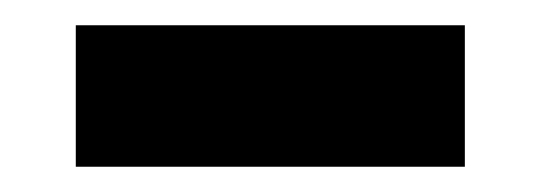

<svg xmlns="http://www.w3.org/2000/svg" viewBox="-20 -362 428 152"><path d="M40 -342H348V-230H40Z"/></svg>

Font: Play
Style: Bold
Weight: 700
Designer: Jonas Hecksher (Cyrillic expansion: Cyreal)
Foundry: Jonas Hecksher, Playtype, e-types AS
Version: Version 2.101; ttfautohint (v1.5.65-e2d9)